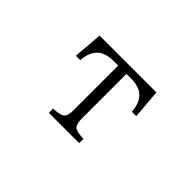

<svg xmlns="http://www.w3.org/2000/svg" viewBox="-73 -843 1146 1146"><g transform="rotate(45 500.0 -270.0)"><path d="M260.3 -540H739.7L754.9 -355H717.8Q713.4 -423.8 676.8 -459Q643.1 -492.2 567.9 -492.2H535.2V-116.2Q535.2 -67.9 552.7 -52.2Q570.3 -37.6 627.9 -36.1V0H372.1V-36.1Q433.6 -37.6 450.7 -55.7Q465.3 -70.8 465.3 -116.2V-492.2H432.1Q357.4 -492.2 323.2 -459Q286.6 -423.3 282.2 -355H245.1Z"/></g></svg>

Font: BIZ UDPMincho
Style: Regular
Weight: 400
Designer: TypeBank Co., Ltd.
Foundry: Morisawa Inc.
Version: Version 1.06